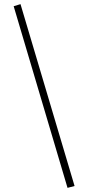

<svg xmlns="http://www.w3.org/2000/svg" viewBox="-20 -739 426 927"><path d="M306 168 46 -709 79 -719 340 159Z"/></svg>

Font: EauTest Light
Style: Regular
Weight: 300
Designer: Christian Thalmann (Catharsis Fonts)
Version: Version 0.001;PS 000.001;hotconv 1.0.88;makeotf.lib2.5.64775